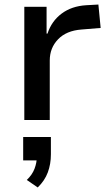

<svg xmlns="http://www.w3.org/2000/svg" viewBox="-20 -528 487 845"><path d="M87 0V-498H185V-380H189Q207 -435 251 -468Q295 -501 359 -505L413 -508L423 -405L338 -398Q272 -393 235.5 -355Q199 -317 199 -262V0ZM146 297 98 264Q122 241 132 214.5Q142 188 142 163L164 178H82V75H204V151Q204 194 190.5 230.5Q177 267 146 297Z"/></svg>

Font: Nunito Sans 7pt SemiBold
Style: Regular
Weight: 600
Designer: Vernon Adams
Foundry: Vernon Adams
Version: Version 3.101;gftools[0.9.27]